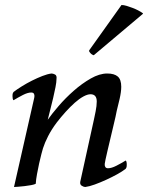

<svg xmlns="http://www.w3.org/2000/svg" viewBox="-20 -736 592 768"><path d="M466 -716Q475 -716 486.5 -712.5Q498 -709 510 -704.5Q522 -700 532.5 -694.5Q543 -689 550 -684Q552 -683 552 -681L355 -515Q344 -518 337 -530Q336 -532 336.5 -533Q337 -534 337 -535ZM171 -257Q175 -274 181 -297Q187 -320 192.5 -343.5Q198 -367 202 -387.5Q206 -408 206 -420Q208 -434 200 -438Q192 -442 186 -442Q170 -440 149.5 -432Q129 -424 108 -413.5Q87 -403 67 -390.5Q47 -378 34 -368Q32 -365 31 -362Q30 -359 30 -351Q30 -339 34 -335Q52 -346 71.5 -356Q91 -366 105 -366Q114 -366 116.5 -359.5Q119 -353 117 -345L36 12Q40 12 52 11Q64 10 78 8.5Q92 7 105 4.5Q118 2 123 -1Q124 -18 128 -39.5Q132 -61 136.5 -82Q141 -103 145.5 -119.5Q150 -136 152 -143Q159 -165 172.5 -191.5Q186 -218 207 -246Q224 -268 242.5 -288.5Q261 -309 279 -325Q297 -341 313.5 -350Q330 -359 342 -359Q367 -359 367 -330Q367 -313 362.5 -290.5Q358 -268 356 -259L301 -9Q299 2 307 7Q315 12 321 12Q337 10 359 2Q381 -6 404 -16.5Q427 -27 448 -38.5Q469 -50 483 -61Q485 -64 486 -67Q487 -70 487 -78Q487 -90 483 -94Q465 -83 445.5 -73Q426 -63 412 -63Q404 -63 401 -68.5Q398 -74 399 -81Q399 -83 402 -97.5Q405 -112 410 -133Q415 -154 421 -179.5Q427 -205 432.5 -228Q438 -251 442 -268.5Q446 -286 447 -293Q452 -312 458.5 -340.5Q465 -369 465 -389Q465 -418 451 -430Q437 -442 409 -442Q378 -442 343 -422Q308 -402 275 -373Q242 -344 214.5 -312Q187 -280 171 -257Z"/></svg>

Font: Lusitana
Style: Italic
Weight: 400
Italic angle: -12°
Designer: Ana Paula Megda
Foundry: Ana Paula Megda
Version: Version 1.000; ttfautohint (v1.1) -l 8 -r 50 -G 200 -x 14 -D